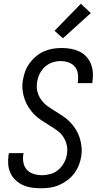

<svg xmlns="http://www.w3.org/2000/svg" viewBox="-20 -1000 540 1028"><path d="M199 8Q174 8 149.5 4.5Q125 1 103 -9Q81 -19 63.5 -35.5Q46 -52 36 -73.5Q26 -95 24 -120Q22 -145 26 -171L28 -180H106L105 -174Q101 -151 105.5 -128.5Q110 -106 124.5 -90.5Q139 -75 160.5 -68.5Q182 -62 206 -62Q228 -62 251 -68.5Q274 -75 292.5 -91Q311 -107 323 -129Q335 -151 338 -173Q343 -200 337 -225Q331 -250 317 -270Q303 -290 282.5 -304Q262 -318 241 -331Q220 -344 199.5 -357.5Q179 -371 162 -388.5Q145 -406 132 -427Q119 -448 111 -471.5Q103 -495 100.5 -521Q98 -547 103 -573Q107 -597 115.5 -619.5Q124 -642 139 -662.5Q154 -683 173.5 -699Q193 -715 215.5 -725Q238 -735 262 -739Q286 -743 310 -743Q335 -743 358.5 -739Q382 -735 403.5 -725Q425 -715 441 -698Q457 -681 466 -659.5Q475 -638 477 -613.5Q479 -589 475 -564L474 -555H396L397 -561Q400 -583 397 -605Q394 -627 380.5 -643Q367 -659 346.5 -666Q326 -673 303 -673Q282 -673 260 -665.5Q238 -658 220.5 -642Q203 -626 192.5 -605Q182 -584 179 -562Q174 -536 180 -511Q186 -486 200.5 -466Q215 -446 235 -431.5Q255 -417 276 -404.5Q297 -392 317.5 -378Q338 -364 355 -346.5Q372 -329 385 -308.5Q398 -288 406 -264Q414 -240 416.5 -214Q419 -188 415 -162Q411 -138 401.5 -114.5Q392 -91 376.5 -70.5Q361 -50 340 -34.5Q319 -19 296 -9Q273 1 248 4.5Q223 8 199 8ZM317 -795 272 -835 413 -980 466 -930Z"/></svg>

Font: Iosevka Oblique
Style: Regular
Weight: 400
Italic angle: -9°
Monospace: yes
Designer: Belleve Invis
Foundry: Belleve Invis
Version: Version 32.5.0; ttfautohint (v1.8.4)